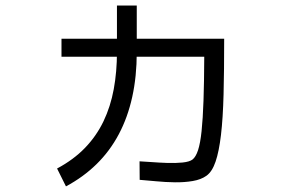

<svg xmlns="http://www.w3.org/2000/svg" viewBox="-20 -640 1040 691"><path d="M482.7 7.2 482.2 -59.4Q497.8 -58.8 525.1 -56.7Q552.5 -54.6 582.2 -53.6Q611.9 -52.6 636.9 -55.1Q661.9 -57.7 672.6 -65.7Q684.6 -74.8 692.8 -99.6Q700.9 -124.4 705.5 -168.3Q710.1 -212.1 712.4 -278.2Q714.7 -344.4 715.1 -435.8H201.3V-500.6H786.8Q786.8 -386.5 784.6 -300.5Q782.4 -214.6 775.3 -154.5Q768.2 -94.4 755.8 -58.2Q743.4 -21.9 722.9 -7.4Q703.6 6.4 673.6 11.5Q643.6 16.6 609.4 16.1Q575.2 15.6 542.1 12.4Q508.9 9.2 482.7 7.2ZM217.4 30.8 185.4 -33.5Q244.9 -65.3 286 -107.9Q327.1 -150.5 352.5 -203.5Q377.9 -256.5 389.4 -319.1Q400.9 -381.8 400.9 -452V-620H472.2V-452Q472.2 -364.9 455.9 -291.1Q439.6 -217.2 407.5 -156.8Q375.4 -96.3 327.7 -49.5Q280.1 -2.8 217.4 30.8Z"/></svg>

Font: Murecho Thin
Style: Regular
Weight: 100
Designer: Neil Summerour
Foundry: Positype
Version: Version 1.010